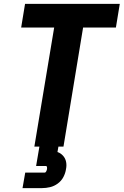

<svg xmlns="http://www.w3.org/2000/svg" viewBox="-20 -755 637 989"><path d="M157 0H307L408 -613H577L597 -735H109L89 -613H259ZM96 214H196Q217 214 238 209Q259 204 277.5 190.5Q296 177 306.5 157Q317 137 320 116Q324 97 320.5 79Q317 61 305 47.5Q293 34 276 28L281 0H183L166 100H215Q221 100 222 105.5Q223 111 222 117Q221 122 218 128Q215 134 210 134H110Z"/></svg>

Font: Iosevka Sparkle Heavy Oblique
Style: Regular
Weight: 900
Italic angle: -9°
Designer: Belleve Invis
Foundry: Belleve Invis
Version: Version 4.5.0; ttfautohint (v1.8.3)